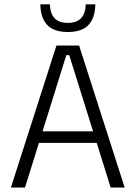

<svg xmlns="http://www.w3.org/2000/svg" viewBox="-20 -844 610 864"><path d="M29 0 234 -639H336L541 0H478L291.5 -596H278.5L92.5 0ZM138.5 -201V-253H431V-201ZM285 -700Q222 -700 192.2 -732Q162.5 -764 161.5 -824.5H204.5Q206 -782.5 225.8 -761.8Q245.5 -741 285 -741Q324.5 -741 344.5 -761.8Q364.5 -782.5 366 -824.5H409Q408 -764 378.5 -732Q349 -700 285 -700Z"/></svg>

Font: Anek Latin Light
Style: Regular
Weight: 300
Designer: Yesha Goshar
Foundry: Ek Type
Version: Version 1.003